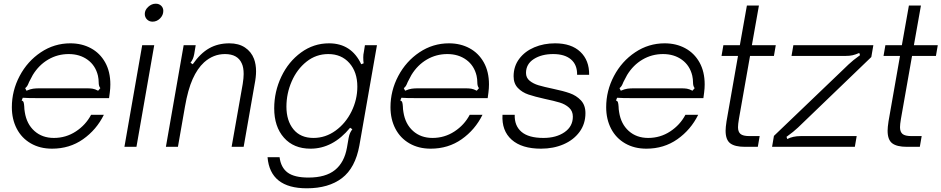

<svg xmlns="http://www.w3.org/2000/svg" viewBox="-20 -793 5085 1037"><path d="M44 -214Q44 -303 86 -382.5Q128 -462 200.5 -510.5Q273 -559 360 -559Q422 -559 471 -532.5Q520 -506 548 -456Q576 -406 576 -337Q576 -316 573 -293Q571 -272 569 -263H185Q128 -263 103 -265L97 -250Q105 -248 107.5 -240.5Q110 -233 111 -217Q111 -204 114 -187Q124 -123 166 -85.5Q208 -48 271 -48Q336 -48 389.5 -83Q443 -118 472 -173H541Q501 -92 428.5 -41Q356 10 261 10Q196 10 146.5 -18.5Q97 -47 70.5 -98Q44 -149 44 -214ZM123 -303Q144 -312 159 -314Q174 -316 194 -316H449Q467 -316 480 -314Q493 -312 510 -303L522 -317Q513 -327 513 -349Q513 -365 509 -384Q496 -439 453.5 -470Q411 -501 351 -501Q291 -501 240.5 -471.5Q190 -442 157 -388Q151 -378 137 -350Q132 -337 127.5 -329.5Q123 -322 116 -317Z M717 0H652L748 -549H813ZM762 -718Q762 -739 780.5 -756Q799 -773 821 -773Q839 -773 850.5 -762Q862 -751 862 -734Q862 -711 844.5 -693.5Q827 -676 804 -676Q786 -676 774 -688Q762 -700 762 -718Z M876 0 972 -549H1037L1029 -501Q1026 -485 1021.5 -475Q1017 -465 1009 -454L1021 -446Q1062 -505 1109.5 -532Q1157 -559 1219 -559Q1269 -559 1303 -536.5Q1337 -514 1352 -475Q1363 -445 1363 -408Q1363 -377 1355 -337L1296 0H1231L1291 -340Q1296 -372 1296 -393Q1296 -429 1286 -450Q1264 -501 1195 -501Q1132 -501 1082 -456Q1046 -423 1020.5 -366Q995 -309 979 -217L941 0Z M1425 56H1490Q1497 112 1533.5 139Q1570 166 1646 166Q1739 166 1789.5 125Q1840 84 1854 4L1863 -48Q1866 -64 1870.5 -74Q1875 -84 1883 -95L1871 -103Q1778 10 1657 10Q1566 10 1513.5 -49.5Q1461 -109 1461 -208Q1461 -298 1499.5 -379Q1538 -460 1606 -509.5Q1674 -559 1757 -559Q1878 -559 1931 -446L1944 -451Q1942 -464 1942 -483Q1942 -499 1945 -511L1951 -549H2016L1921 -7Q1899 114 1827 169Q1755 224 1637 224Q1439 224 1425 56ZM1910 -325Q1910 -404 1867 -452.5Q1824 -501 1753 -501Q1687 -501 1635.5 -460Q1584 -419 1555.5 -353.5Q1527 -288 1527 -217Q1527 -141 1565 -94.5Q1603 -48 1673 -48Q1738 -48 1792.5 -87.5Q1847 -127 1878.5 -191Q1910 -255 1910 -325Z M2089 -214Q2089 -303 2131 -382.5Q2173 -462 2245.5 -510.5Q2318 -559 2405 -559Q2467 -559 2516 -532.5Q2565 -506 2593 -456Q2621 -406 2621 -337Q2621 -316 2618 -293Q2616 -272 2614 -263H2230Q2173 -263 2148 -265L2142 -250Q2150 -248 2152.5 -240.5Q2155 -233 2156 -217Q2156 -204 2159 -187Q2169 -123 2211 -85.5Q2253 -48 2316 -48Q2381 -48 2434.5 -83Q2488 -118 2517 -173H2586Q2546 -92 2473.5 -41Q2401 10 2306 10Q2241 10 2191.5 -18.5Q2142 -47 2115.5 -98Q2089 -149 2089 -214ZM2168 -303Q2189 -312 2204 -314Q2219 -316 2239 -316H2494Q2512 -316 2525 -314Q2538 -312 2555 -303L2567 -317Q2558 -327 2558 -349Q2558 -365 2554 -384Q2541 -439 2498.5 -470Q2456 -501 2396 -501Q2336 -501 2285.5 -471.5Q2235 -442 2202 -388Q2196 -378 2182 -350Q2177 -337 2172.5 -329.5Q2168 -322 2161 -317Z M2694 -173H2760Q2758 -114 2796.5 -81Q2835 -48 2915 -48Q2984 -48 3029 -79Q3074 -110 3074 -163Q3074 -193 3053.5 -211.5Q3033 -230 3003.5 -239Q2974 -248 2922 -259Q2868 -271 2834 -282.5Q2800 -294 2777 -318Q2754 -342 2754 -381Q2754 -435 2784.5 -475.5Q2815 -516 2866 -537.5Q2917 -559 2978 -559Q3066 -559 3114.5 -513Q3163 -467 3162 -389H3097Q3098 -443 3064 -472Q3030 -501 2968 -501Q2905 -501 2863 -474Q2821 -447 2821 -399Q2821 -373 2840.5 -357Q2860 -341 2888.5 -332.5Q2917 -324 2969 -313Q3022 -302 3057.5 -289.5Q3093 -277 3117.5 -251Q3142 -225 3142 -182Q3142 -124 3110 -80.5Q3078 -37 3023.5 -13.5Q2969 10 2902 10Q2798 10 2743.5 -38.5Q2689 -87 2694 -173Z M3254 -214Q3254 -303 3296 -382.5Q3338 -462 3410.5 -510.5Q3483 -559 3570 -559Q3632 -559 3681 -532.5Q3730 -506 3758 -456Q3786 -406 3786 -337Q3786 -316 3783 -293Q3781 -272 3779 -263H3395Q3338 -263 3313 -265L3307 -250Q3315 -248 3317.5 -240.5Q3320 -233 3321 -217Q3321 -204 3324 -187Q3334 -123 3376 -85.5Q3418 -48 3481 -48Q3546 -48 3599.5 -83Q3653 -118 3682 -173H3751Q3711 -92 3638.5 -41Q3566 10 3471 10Q3406 10 3356.5 -18.5Q3307 -47 3280.5 -98Q3254 -149 3254 -214ZM3333 -303Q3354 -312 3369 -314Q3384 -316 3404 -316H3659Q3677 -316 3690 -314Q3703 -312 3720 -303L3732 -317Q3723 -327 3723 -349Q3723 -365 3719 -384Q3706 -439 3663.5 -470Q3621 -501 3561 -501Q3501 -501 3450.5 -471.5Q3400 -442 3367 -388Q3361 -378 3347 -350Q3342 -337 3337.5 -329.5Q3333 -322 3326 -317Z M4003 0Q3949 0 3924 -19Q3899 -38 3899 -87Q3899 -105 3904 -138L3966 -491H3877L3887 -549H3976L4014 -763H4079L4041 -549H4170L4160 -491H4031L3971 -151Q3966 -121 3966 -106Q3966 -81 3979.5 -69.5Q3993 -58 4028 -58H4083L4073 0Z M4150 0 4160 -59 4535 -418Q4539 -422 4562.5 -444.5Q4586 -467 4625 -495L4621 -507Q4600 -498 4584.5 -494.5Q4569 -491 4548 -491H4255L4265 -549H4697L4686 -485L4318 -131Q4314 -127 4290.5 -104.5Q4267 -82 4228 -54L4232 -42Q4262 -58 4305 -58H4607L4597 0Z M4878 0Q4824 0 4799 -19Q4774 -38 4774 -87Q4774 -105 4779 -138L4841 -491H4752L4762 -549H4851L4889 -763H4954L4916 -549H5045L5035 -491H4906L4846 -151Q4841 -121 4841 -106Q4841 -81 4854.5 -69.5Q4868 -58 4903 -58H4958L4948 0Z"/></svg>

Font: Open Sauce Sans Light Italic
Style: Regular
Weight: 300
Italic angle: -10°
Designer: Alfredo Marco Pradil
Foundry: Creative Sauce Fz LLC
Version: Version 1.477